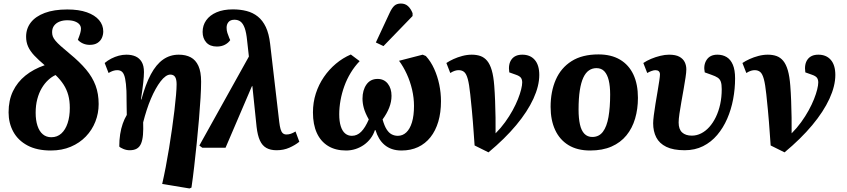

<svg xmlns="http://www.w3.org/2000/svg" viewBox="-20 -835 4787 1085"><path d="M267.5 15.5Q188.5 15.5 135.3 -13Q82 -41.5 55.2 -90.5Q28.5 -139.5 28.5 -200Q28.5 -268 53.2 -319.5Q78 -371 123.5 -407.8Q169 -444.5 232.5 -466.5Q197 -496.5 173.5 -521.5Q150 -546.5 138.7 -572Q127.5 -597.5 127.5 -627.5Q127.5 -673.5 154.2 -708Q181 -742.5 233 -762Q285 -781.5 360.5 -781.5Q425.5 -781.5 470.8 -765.5Q516 -749.5 539.8 -721.5Q563.5 -693.5 563.5 -657.5Q563.5 -638.5 555.8 -621Q548 -603.5 531 -592.5Q514 -581.5 487 -581.5Q466.5 -581.5 449 -589.2Q431.5 -597 420 -610Q429 -632.5 433.3 -647.2Q437.5 -662 437.5 -672.5Q437.5 -687 428.5 -697.5Q419.5 -708 402.3 -714.2Q385 -720.5 359.5 -720.5Q336 -720.5 316.8 -713Q297.5 -705.5 286 -690.5Q274.5 -675.5 274.5 -653Q274.5 -640 278.5 -629Q282.5 -618 293.3 -605Q304 -592 323.8 -574.3Q343.5 -556.5 374.5 -531Q430.5 -485 466.5 -442Q502.5 -399 520 -352Q537.5 -305 537.5 -247Q537.5 -195 519 -147.8Q500.5 -100.5 465.3 -63.8Q430 -27 380 -5.8Q330 15.5 267.5 15.5ZM270 -59.5Q303.5 -59.5 326.8 -80.8Q350 -102 362.2 -139.3Q374.5 -176.5 374.5 -225Q374.5 -266 365.7 -297.7Q357 -329.5 339.3 -357Q321.5 -384.5 294 -411Q272.5 -401.5 252.3 -382.7Q232 -364 216 -337Q200 -310 190.8 -275.2Q181.5 -240.5 181.5 -197.5Q181.5 -155.5 191.8 -124.3Q202 -93 221.8 -76.3Q241.5 -59.5 270 -59.5Z M1051 230 896.5 204.5Q906.5 161 916.5 109.2Q926.5 57.5 935.5 2Q944.5 -53.5 952.2 -107.8Q960 -162 965.7 -210.8Q971.5 -259.5 974.7 -297.5Q978 -335.5 978 -358.5Q978 -387 969.5 -400.2Q961 -413.5 942.5 -413.5Q929.5 -413.5 915.5 -403.5Q901.5 -393.5 887.5 -375.2Q873.5 -357 859.5 -332Q845.5 -307 832.8 -277Q820 -247 809 -213Q798 -179 789 -143.5Q790.5 -103.5 788 -73.7Q785.5 -44 777.5 -24.5Q769.5 -5 753.8 4.5Q738 14 713 14Q694.5 14 677 6.7Q659.5 -0.5 654 -7Q654 -44.5 659 -76.5Q664 -108.5 673.5 -135.8Q683 -163 696.5 -185.5Q696 -212 695.7 -232.8Q695.5 -253.5 695.2 -269.3Q695 -285 695 -297.8Q695 -310.5 694.5 -321.5Q692.5 -364.5 687.2 -390.2Q682 -416 671.7 -427.2Q661.5 -438.5 642.5 -438.5Q630.5 -438.5 618.5 -434.5Q606.5 -430.5 593.5 -422.5L571.5 -479Q588.5 -493.5 609 -504Q629.5 -514.5 651.2 -520.3Q673 -526 694.5 -526Q724 -526 746 -516.3Q768 -506.5 780.8 -485Q793.5 -463.5 793.5 -427.5Q793.5 -416 792.5 -401.5Q791.5 -387 789.5 -368.3Q787.5 -349.5 784.3 -326Q781 -302.5 776.5 -273.5L779 -272.5Q802.5 -359 832.5 -415Q862.5 -471 901.5 -498.5Q940.5 -526 990.5 -526Q1030 -526 1058 -511Q1086 -496 1101.3 -462.5Q1116.5 -429 1116.5 -373.5Q1116.5 -336.5 1113.3 -281.8Q1110 -227 1104.5 -162Q1099 -97 1092 -28.5Q1085 40 1077.5 105.2Q1070 170.5 1062 225Z M1543 14Q1508.5 14 1485.3 1Q1462 -12 1448.8 -41Q1435.5 -70 1430 -118L1406 -350L1402.5 -345.5L1254.5 0H1123.5L1106.5 -12.5L1386.5 -515.5L1376.5 -605.5Q1372 -651 1362.8 -676.5Q1353.5 -702 1339.5 -712.7Q1325.5 -723.5 1305 -723.5Q1282.5 -723.5 1271.5 -710.7Q1260.5 -698 1260.5 -678.5Q1260.5 -663 1264.8 -649.5Q1269 -636 1275.5 -620.5L1281 -608.5Q1271 -593 1251.5 -582.5Q1232 -572 1205.5 -572Q1166.5 -572 1145.7 -595.2Q1125 -618.5 1125 -654.5Q1125 -691.5 1145.2 -720.2Q1165.5 -749 1203.8 -765.5Q1242 -782 1296 -782Q1338 -782 1373.8 -772.7Q1409.5 -763.5 1437 -741.5Q1464.5 -719.5 1482.3 -682Q1500 -644.5 1506.5 -587.5L1558 -146Q1561 -121 1565.5 -105.3Q1570 -89.5 1578 -82.3Q1586 -75 1599 -75Q1612 -75 1624 -79.3Q1636 -83.5 1650 -92L1671.5 -34Q1647.5 -14.5 1615 -0.3Q1582.5 14 1543 14Z M1935.5 15.5Q1875.5 15.5 1833.8 -10.3Q1792 -36 1770.2 -84Q1748.5 -132 1748.5 -199.5Q1748.5 -256 1764.7 -306.5Q1781 -357 1810.3 -399.8Q1839.5 -442.5 1878.3 -475Q1917 -507.5 1962.5 -527L2012.5 -489.5Q1984 -460 1962 -423.7Q1940 -387.5 1925.8 -348Q1911.5 -308.5 1904.3 -268Q1897 -227.5 1897 -189Q1897 -148.5 1905.8 -121.3Q1914.5 -94 1930.5 -80.8Q1946.5 -67.5 1968 -67.5Q1983.5 -67.5 1996.5 -73.3Q2009.5 -79 2021 -90.5Q2032.5 -102 2043.3 -119.5Q2054 -137 2064 -160Q2043.5 -196.5 2036 -224.3Q2028.5 -252 2028.5 -277.5Q2028.5 -325.5 2050.8 -357.3Q2073 -389 2114 -389Q2150 -389 2171.3 -362.3Q2192.5 -335.5 2192.5 -293.5Q2192.5 -260 2179.5 -226.8Q2166.5 -193.5 2142 -160Q2152 -124 2164.8 -104Q2177.5 -84 2193.5 -75.8Q2209.5 -67.5 2228 -67.5Q2255.5 -67.5 2276 -86.8Q2296.5 -106 2308 -143.7Q2319.5 -181.5 2319.5 -236.5Q2319.5 -282 2308.8 -328.3Q2298 -374.5 2278.8 -416.5Q2259.5 -458.5 2235 -491.5L2368.5 -526L2386.5 -518.5Q2414.5 -488 2433.5 -446Q2452.5 -404 2462.3 -357Q2472 -310 2472 -263Q2472 -199 2456.8 -147.5Q2441.5 -96 2412.5 -59.5Q2383.5 -23 2342.3 -3.7Q2301 15.5 2249 15.5Q2219 15.5 2195 7.3Q2171 -1 2153 -16.3Q2135 -31.5 2122.5 -52.5Q2110 -73.5 2102 -99.5H2098.5Q2090 -73.5 2074 -52.5Q2058 -31.5 2036.3 -16.2Q2014.5 -1 1988.8 7.3Q1963 15.5 1935.5 15.5ZM2147 -574.5 2104 -595 2182 -762.5Q2195 -790.5 2208.8 -802.8Q2222.5 -815 2245.5 -815Q2269.5 -815 2285.5 -800.5Q2301.5 -786 2311.5 -760.5V-744.5Z M2740.5 26 2662 -13Q2659 -56 2656.7 -87Q2654.5 -118 2652.2 -147.3Q2650 -176.5 2646.5 -212.8Q2643 -249 2637.5 -301.5Q2631.5 -359 2623.5 -388.2Q2615.5 -417.5 2603.2 -428Q2591 -438.5 2571.5 -438.5Q2562 -438.5 2551 -435.2Q2540 -432 2524.5 -422.5L2502.5 -479Q2519.5 -490.5 2543 -501.3Q2566.5 -512 2593.3 -519Q2620 -526 2646 -526Q2673.5 -526 2695.3 -518.3Q2717 -510.5 2733 -491.3Q2749 -472 2759 -437.8Q2769 -403.5 2773 -350.5Q2776 -312.5 2777.8 -265.5Q2779.5 -218.5 2780.3 -170.8Q2781 -123 2780.5 -81.5Q2810.5 -111.5 2834.5 -144.8Q2858.5 -178 2876.8 -211.3Q2895 -244.5 2907 -274.8Q2919 -305 2925 -329.5Q2931 -354 2931 -369Q2931 -386 2923.3 -396Q2915.5 -406 2894.5 -413L2858 -426Q2851 -472.5 2870.8 -499.3Q2890.5 -526 2931.5 -526Q2976.5 -526 3002 -496.5Q3027.5 -467 3027.5 -411.5Q3027.5 -349.5 2994.3 -277Q2961 -204.5 2897 -127.7Q2833 -51 2740.5 26Z M3315 15.5Q3242 15.5 3192.3 -15Q3142.5 -45.5 3117 -101Q3091.5 -156.5 3091.5 -231Q3091.5 -317.5 3120.7 -384.5Q3150 -451.5 3210 -489.5Q3270 -527.5 3362 -527.5Q3434 -527.5 3483.8 -498Q3533.5 -468.5 3559.3 -413.8Q3585 -359 3585 -282Q3585 -219 3569 -164.8Q3553 -110.5 3520 -70Q3487 -29.5 3436 -7Q3385 15.5 3315 15.5ZM3327 -61Q3365 -61 3387 -90.3Q3409 -119.5 3418.5 -173.5Q3428 -227.5 3428 -301Q3428 -348 3420 -381Q3412 -414 3395.3 -432Q3378.5 -450 3350.5 -450Q3327 -450 3308.3 -437.2Q3289.5 -424.5 3276.5 -396.7Q3263.5 -369 3256.5 -324.3Q3249.5 -279.5 3249.5 -216Q3249.5 -166.5 3257.3 -131.8Q3265 -97 3282.5 -79Q3300 -61 3327 -61Z M3849 14Q3784.5 14 3745.2 -5.3Q3706 -24.5 3688.5 -58.8Q3671 -93 3671 -138.5Q3671 -154 3674.7 -183.5Q3678.5 -213 3684.2 -248.5Q3690 -284 3696 -318.5Q3702 -353 3705.7 -379Q3709.5 -405 3709.5 -414Q3709.5 -426.5 3702.7 -432.5Q3696 -438.5 3683.5 -438.5Q3675 -438.5 3662.2 -434Q3649.5 -429.5 3637.5 -422.5L3615.5 -479Q3634.5 -492 3659.5 -502.5Q3684.5 -513 3711.3 -519.5Q3738 -526 3760.5 -526Q3798 -526 3819 -514.5Q3840 -503 3849.3 -484.2Q3858.5 -465.5 3858.5 -443Q3858.5 -426.5 3854 -397Q3849.5 -367.5 3843.3 -331.7Q3837 -296 3830.5 -259.5Q3824 -223 3819.5 -192.2Q3815 -161.5 3815 -143Q3815 -104.5 3834.8 -86.5Q3854.5 -68.5 3890 -68.5Q3917 -68.5 3942.3 -81.3Q3967.5 -94 3988.5 -117.5Q4009.5 -141 4025.3 -173.5Q4041 -206 4049.8 -245.7Q4058.5 -285.5 4058.5 -331Q4058.5 -358 4053.5 -372.7Q4048.5 -387.5 4036 -396Q4023.5 -404.5 4000 -412.5L3962.5 -426Q3954 -467.5 3973.3 -496.8Q3992.5 -526 4034 -526Q4064 -526 4086.5 -512.3Q4109 -498.5 4121.5 -469Q4134 -439.5 4134 -392Q4134 -333 4123 -274.5Q4112 -216 4089.5 -164.3Q4067 -112.5 4033 -72.3Q3999 -32 3953 -9Q3907 14 3849 14Z M4413.5 26 4335 -13Q4332 -56 4329.7 -87Q4327.5 -118 4325.2 -147.3Q4323 -176.5 4319.5 -212.8Q4316 -249 4310.5 -301.5Q4304.5 -359 4296.5 -388.2Q4288.5 -417.5 4276.2 -428Q4264 -438.5 4244.5 -438.5Q4235 -438.5 4224 -435.2Q4213 -432 4197.5 -422.5L4175.5 -479Q4192.5 -490.5 4216 -501.3Q4239.5 -512 4266.3 -519Q4293 -526 4319 -526Q4346.5 -526 4368.3 -518.3Q4390 -510.5 4406 -491.3Q4422 -472 4432 -437.8Q4442 -403.5 4446 -350.5Q4449 -312.5 4450.8 -265.5Q4452.5 -218.5 4453.3 -170.8Q4454 -123 4453.5 -81.5Q4483.5 -111.5 4507.5 -144.8Q4531.5 -178 4549.8 -211.3Q4568 -244.5 4580 -274.8Q4592 -305 4598 -329.5Q4604 -354 4604 -369Q4604 -386 4596.3 -396Q4588.5 -406 4567.5 -413L4531 -426Q4524 -472.5 4543.8 -499.3Q4563.5 -526 4604.5 -526Q4649.5 -526 4675 -496.5Q4700.5 -467 4700.5 -411.5Q4700.5 -349.5 4667.3 -277Q4634 -204.5 4570 -127.7Q4506 -51 4413.5 26Z"/></svg>

Font: Literata
Style: Italic
Weight: 400
Italic angle: -2°
Designer: Latin by Veronika Burian and Jose Scaglione. Greek by Irene Vlachou. Cyrillic by Vera Evstafieva
Foundry: TypeTogether
Version: Version 3.103;gftools[0.9.29]